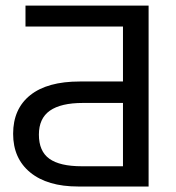

<svg xmlns="http://www.w3.org/2000/svg" viewBox="-20 -679 640 699"><path d="M27.8 -191.9Q27.8 -282.7 90.1 -332.5Q152.3 -382.3 270.5 -382.3H427.7V-582.5H72.8V-658.7H521V0H264.6Q152.8 0 90.3 -51Q27.8 -102.1 27.8 -191.9ZM121.6 -189Q121.6 -128.4 159.7 -101.1Q197.8 -73.7 277.8 -73.7H427.7V-304.2H281.7Q201.7 -304.2 161.6 -276.1Q121.6 -248 121.6 -189Z"/></svg>

Font: Cousine
Style: Regular
Weight: 400
Monospace: yes
Designer: Steve Matteson
Foundry: Ascender Corporation
Version: Version 1.20